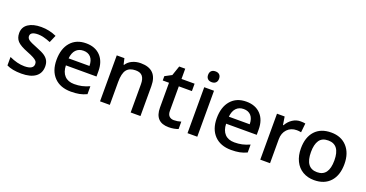

<svg xmlns="http://www.w3.org/2000/svg" viewBox="-35 -1428 4039 2120"><g transform="rotate(20 1984.0 -368.5)"><path d="M444.8 -153.8Q444.8 -74.7 387.2 -32.5Q329.6 9.8 222.2 9.8Q114.3 9.8 48.8 -22.9V-122.1Q144 -78.1 226.1 -78.1Q332 -78.1 332 -142.1Q332 -162.6 320.3 -176.3Q308.6 -189.9 281.7 -204.6Q254.9 -219.2 207 -237.8Q113.8 -273.9 80.8 -310.1Q47.9 -346.2 47.9 -403.8Q47.9 -473.1 103.8 -511.5Q159.7 -549.8 255.9 -549.8Q351.1 -549.8 436 -511.2L398.9 -424.8Q311.5 -460.9 252 -460.9Q161.1 -460.9 161.1 -409.2Q161.1 -383.8 184.8 -366.2Q208.5 -348.6 288.1 -317.9Q355 -292 385.3 -270.5Q415.5 -249 430.2 -220.9Q444.8 -192.9 444.8 -153.8Z M804.7 9.8Q678.7 9.8 607.7 -63.7Q536.6 -137.2 536.6 -266.1Q536.6 -398.4 602.5 -474.1Q668.5 -549.8 783.7 -549.8Q890.6 -549.8 952.6 -484.9Q1014.6 -419.9 1014.6 -306.2V-244.1H654.8Q657.2 -165.5 697.3 -123.3Q737.3 -81.1 810.1 -81.1Q857.9 -81.1 899.2 -90.1Q940.4 -99.1 987.8 -120.1V-26.9Q945.8 -6.8 902.8 1.5Q859.9 9.8 804.7 9.8ZM783.7 -462.9Q729 -462.9 696 -428.2Q663.1 -393.6 656.7 -327.1H901.9Q900.9 -394 869.6 -428.5Q838.4 -462.9 783.7 -462.9Z M1620.1 0H1504.9V-332Q1504.9 -394.5 1479.7 -425.3Q1454.6 -456.1 1399.9 -456.1Q1327.1 -456.1 1293.5 -413.1Q1259.8 -370.1 1259.8 -269V0H1145V-540H1234.9L1251 -469.2H1256.8Q1281.2 -507.8 1326.2 -528.8Q1371.1 -549.8 1425.8 -549.8Q1620.1 -549.8 1620.1 -352.1Z M1981 -83Q2022.9 -83 2064.9 -96.2V-9.8Q2045.9 -1.5 2015.9 4.2Q1985.8 9.8 1953.6 9.8Q1790.5 9.8 1790.5 -162.1V-453.1H1716.8V-503.9L1795.9 -545.9L1835 -660.2H1905.8V-540H2059.6V-453.1H1905.8V-164.1Q1905.8 -122.6 1926.5 -102.8Q1947.3 -83 1981 -83Z M2287.6 0H2172.9V-540H2287.6ZM2166 -683.1Q2166 -713.9 2182.9 -730.5Q2199.7 -747.1 2231 -747.1Q2261.2 -747.1 2278.1 -730.5Q2294.9 -713.9 2294.9 -683.1Q2294.9 -653.8 2278.1 -637Q2261.2 -620.1 2231 -620.1Q2199.7 -620.1 2182.9 -637Q2166 -653.8 2166 -683.1Z M2687.5 9.8Q2561.5 9.8 2490.5 -63.7Q2419.4 -137.2 2419.4 -266.1Q2419.4 -398.4 2485.4 -474.1Q2551.3 -549.8 2666.5 -549.8Q2773.4 -549.8 2835.4 -484.9Q2897.5 -419.9 2897.5 -306.2V-244.1H2537.6Q2540 -165.5 2580.1 -123.3Q2620.1 -81.1 2692.9 -81.1Q2740.7 -81.1 2782 -90.1Q2823.2 -99.1 2870.6 -120.1V-26.9Q2828.6 -6.8 2785.6 1.5Q2742.7 9.8 2687.5 9.8ZM2666.5 -462.9Q2611.8 -462.9 2578.9 -428.2Q2545.9 -393.6 2539.6 -327.1H2784.7Q2783.7 -394 2752.4 -428.5Q2721.2 -462.9 2666.5 -462.9Z M3301.8 -549.8Q3336.4 -549.8 3358.9 -544.9L3347.7 -438Q3323.2 -443.8 3296.9 -443.8Q3228 -443.8 3185.3 -398.9Q3142.6 -354 3142.6 -282.2V0H3027.8V-540H3117.7L3132.8 -444.8H3138.7Q3165.5 -493.2 3208.7 -521.5Q3252 -549.8 3301.8 -549.8Z M3918 -271Q3918 -138.7 3850.1 -64.5Q3782.2 9.8 3661.1 9.8Q3585.4 9.8 3527.3 -24.4Q3469.2 -58.6 3438 -122.6Q3406.7 -186.5 3406.7 -271Q3406.7 -402.3 3474.1 -476.1Q3541.5 -549.8 3664.1 -549.8Q3781.2 -549.8 3849.6 -474.4Q3918 -398.9 3918 -271ZM3524.9 -271Q3524.9 -84 3663.1 -84Q3799.8 -84 3799.8 -271Q3799.8 -456.1 3662.1 -456.1Q3589.8 -456.1 3557.4 -408.2Q3524.9 -360.4 3524.9 -271Z"/></g></svg>

Font: Samim Medium FD
Style: Medium-FD
Weight: 500
Foundry: DejaVu fonts team - Redesigned by Saber Rastikerdar
Version: Version 4.0.5